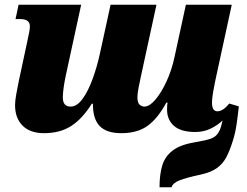

<svg xmlns="http://www.w3.org/2000/svg" viewBox="-20 -556 1050 816"><path d="M167 10Q108 10 76 -22Q44 -54 44 -109Q44 -127 49 -155Q54 -183 60 -212L96 -380Q101 -403 104 -418.5Q107 -434 107 -444Q107 -475 66 -475H46L59 -536H325L260 -237Q254 -209 250.5 -184Q247 -159 247 -142Q247 -103 280 -103Q307 -103 331 -136Q355 -169 374 -221.5Q393 -274 405 -330L450 -536H645L579 -232Q573 -206 568.5 -181Q564 -156 564 -143Q564 -119 573.5 -111Q583 -103 594 -103Q615 -103 640 -132Q665 -161 687.5 -209.5Q710 -258 722 -315L770 -536H965L896 -218Q888 -179 884.5 -156.5Q881 -134 881 -120Q881 -83 904 -83Q928 -83 954 -116L995 -104Q992 -74 986 -31.5Q980 11 969 44Q957 83 942.5 111Q928 139 903 157.5Q878 176 833 186Q772 199 743 210.5Q714 222 709 240H658Q658 186 669.5 147.5Q681 109 713.5 84Q746 59 807 49Q854 41 875.5 33.5Q897 26 908 8Q915 -3 919 -16.5Q923 -30 926 -44Q905 -24 875.5 -9.5Q846 5 810 5Q749 5 719.5 -21Q690 -47 690 -90Q690 -101 690.5 -108Q691 -115 692 -120H687Q651 -53 607.5 -21.5Q564 10 496 10Q433 10 404 -20Q375 -50 375 -112V-115H370Q330 -51 282.5 -20.5Q235 10 167 10Z"/></svg>

Font: Noto Serif Black
Style: Italic
Weight: 900
Italic angle: -12°
Designer: Monotype Design Team
Foundry: Monotype Imaging Inc.
Version: Version 2.013